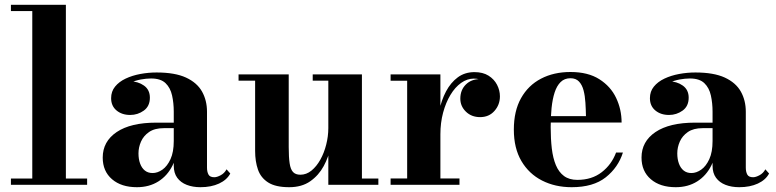

<svg xmlns="http://www.w3.org/2000/svg" viewBox="-20 -770 3234 800"><path d="M254.5 -750V-26H343V0H25.5V-26H114.5V-724H25.5V-750Z M815 10Q783 10 758 0.2Q733 -9.5 718.5 -29.2Q704 -49 704 -79.5V-304.5Q704 -340.5 697 -372.2Q690 -404 669.8 -423.5Q649.5 -443 609.5 -443Q589.5 -443 566.5 -438.8Q543.5 -434.5 523 -424.8Q502.5 -415 489.2 -399.5Q476 -384 476 -361H444Q444 -392.5 467.5 -411.8Q491 -431 522.5 -431Q555 -431 579.8 -413.5Q604.5 -396 604.5 -363Q604.5 -327.5 579.2 -309.2Q554 -291 522.5 -291Q488 -291 465.5 -309.8Q443 -328.5 443 -361Q443 -389 459.5 -409.2Q476 -429.5 503.5 -442.5Q531 -455.5 564.8 -461.8Q598.5 -468 632.5 -468Q709 -468 755 -446.8Q801 -425.5 821.8 -388.5Q842.5 -351.5 842.5 -304.5V-71.5Q842.5 -54.5 848.5 -43Q854.5 -31.5 873 -31.5Q884 -31.5 899.5 -39.8Q915 -48 924 -64.5L939.5 -47Q925.5 -20.5 892.8 -5.2Q860 10 815 10ZM550.5 10Q485.5 10 446.8 -23.2Q408 -56.5 408 -113.5Q408 -180.5 466.2 -219.8Q524.5 -259 631 -259H750.5V-236H662.5Q624.5 -236 601.2 -220Q578 -204 567.5 -180Q557 -156 557 -131Q557 -107 563.8 -88.5Q570.5 -70 583.5 -59.5Q596.5 -49 616 -49Q636.5 -49 656.8 -63.2Q677 -77.5 690.5 -107Q704 -136.5 704 -182.5H720.5Q720.5 -124.5 699.2 -81.2Q678 -38 639.8 -14Q601.5 10 550.5 10Z M1185 10Q1128 10 1097.2 -9.8Q1066.5 -29.5 1054.8 -63.5Q1043 -97.5 1043 -141V-434H974V-460H1183V-157Q1183 -115 1186.8 -89.8Q1190.5 -64.5 1201 -53.2Q1211.5 -42 1231.5 -42Q1256.5 -42 1277.8 -59.2Q1299 -76.5 1314.8 -104.8Q1330.5 -133 1339.2 -167.5Q1348 -202 1348 -236.5L1367 -237Q1367 -202 1358.2 -159.2Q1349.5 -116.5 1328.8 -78Q1308 -39.5 1272.8 -14.8Q1237.5 10 1185 10ZM1348 0V-434H1283V-460H1488V-26H1556.5V0Z M1800 -210.5Q1800 -260 1809.5 -306.2Q1819 -352.5 1838.5 -389.2Q1858 -426 1887.5 -447.8Q1917 -469.5 1957 -469.5Q1992 -469.5 2015.5 -454.8Q2039 -440 2051 -416.8Q2063 -393.5 2063 -368.5Q2063 -333.5 2040.2 -307.8Q2017.5 -282 1980.5 -282Q1944.5 -282 1921.2 -304.8Q1898 -327.5 1898 -359Q1898 -395 1921 -417.8Q1944 -440.5 1980.5 -440.5Q2004 -440.5 2022.2 -430.5Q2040.5 -420.5 2051.2 -404Q2062 -387.5 2062 -368.5H2035.5Q2035.5 -388.5 2025.2 -405.2Q2015 -422 1996.5 -432.2Q1978 -442.5 1954 -442.5Q1926.5 -442.5 1901.2 -424.5Q1876 -406.5 1856.8 -374.5Q1837.5 -342.5 1826.2 -300.5Q1815 -258.5 1815 -210.5ZM1815 -460V-26.5H1894.5V0H1607.5V-26.5H1676.5V-433.5H1607.5V-460Z M2362 10Q2293 10 2238.5 -17.8Q2184 -45.5 2152.5 -99Q2121 -152.5 2121 -230Q2121 -307.5 2151 -361Q2181 -414.5 2234.2 -442.2Q2287.5 -470 2357 -470Q2430 -470 2477.2 -440Q2524.5 -410 2547.2 -362Q2570 -314 2570 -259.5H2187.5V-286H2421.5Q2421 -314.5 2419.2 -342.5Q2417.5 -370.5 2411.5 -393.5Q2405.5 -416.5 2392.5 -430.2Q2379.5 -444 2357 -444Q2332 -444 2316 -428.2Q2300 -412.5 2291 -384.8Q2282 -357 2278.2 -320Q2274.5 -283 2274.5 -240Q2274.5 -191.5 2279.2 -151.2Q2284 -111 2296.2 -81.8Q2308.5 -52.5 2330.2 -36.5Q2352 -20.5 2385.5 -20.5Q2446 -20.5 2487.2 -52.5Q2528.5 -84.5 2547 -134.5H2575.5Q2556 -72.5 2504 -31.2Q2452 10 2362 10Z M3060 10Q3028 10 3003 0.2Q2978 -9.5 2963.5 -29.2Q2949 -49 2949 -79.5V-304.5Q2949 -340.5 2942 -372.2Q2935 -404 2914.8 -423.5Q2894.5 -443 2854.5 -443Q2834.5 -443 2811.5 -438.8Q2788.5 -434.5 2768 -424.8Q2747.5 -415 2734.2 -399.5Q2721 -384 2721 -361H2689Q2689 -392.5 2712.5 -411.8Q2736 -431 2767.5 -431Q2800 -431 2824.8 -413.5Q2849.5 -396 2849.5 -363Q2849.5 -327.5 2824.2 -309.2Q2799 -291 2767.5 -291Q2733 -291 2710.5 -309.8Q2688 -328.5 2688 -361Q2688 -389 2704.5 -409.2Q2721 -429.5 2748.5 -442.5Q2776 -455.5 2809.8 -461.8Q2843.5 -468 2877.5 -468Q2954 -468 3000 -446.8Q3046 -425.5 3066.8 -388.5Q3087.5 -351.5 3087.5 -304.5V-71.5Q3087.5 -54.5 3093.5 -43Q3099.5 -31.5 3118 -31.5Q3129 -31.5 3144.5 -39.8Q3160 -48 3169 -64.5L3184.5 -47Q3170.5 -20.5 3137.8 -5.2Q3105 10 3060 10ZM2795.5 10Q2730.5 10 2691.8 -23.2Q2653 -56.5 2653 -113.5Q2653 -180.5 2711.2 -219.8Q2769.5 -259 2876 -259H2995.5V-236H2907.5Q2869.5 -236 2846.2 -220Q2823 -204 2812.5 -180Q2802 -156 2802 -131Q2802 -107 2808.8 -88.5Q2815.5 -70 2828.5 -59.5Q2841.5 -49 2861 -49Q2881.5 -49 2901.8 -63.2Q2922 -77.5 2935.5 -107Q2949 -136.5 2949 -182.5H2965.5Q2965.5 -124.5 2944.2 -81.2Q2923 -38 2884.8 -14Q2846.5 10 2795.5 10Z"/></svg>

Font: Bodoni Moda 9pt
Style: Bold
Weight: 700
Designer: Owen Earl
Foundry: indestructible type
Version: Version 2.005